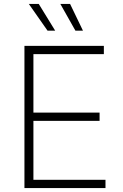

<svg xmlns="http://www.w3.org/2000/svg" viewBox="-20 -962 630 982"><path d="M105 0H519.5V-42.5H150.9V-343.8H489.3V-386.2H150.9V-685.1H511.2V-727.5H105ZM365.7 -805.2H404.3L338.4 -941.9H288.6ZM223.1 -805.2H262.2L178.2 -941.9H127.4Z"/></svg>

Font: Raveo ExtraLight
Style: Regular
Weight: 200
Designer: Jakub Foglar, Rasmus Andersson (Inter)
Foundry: Jakubfoglar.com
Version: Version 1.100;Glyphs 3.2.3 (3260)